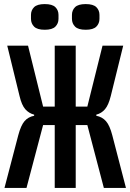

<svg xmlns="http://www.w3.org/2000/svg" viewBox="-20 -922 640 942"><path d="M248.5 0V-308.5H191.5L110 0H2L69.5 -258Q82.5 -307 100.5 -327.8Q118.5 -348.5 147.5 -354V-359.5Q122 -366 104.2 -386Q86.5 -406 76 -450.5L15.5 -698H117.5L191.5 -399H248.5V-698H351.5V-399H408.5L483 -698H584.5L523.5 -451Q512.5 -406.5 495.2 -386.2Q478 -366 452.5 -359.5V-354Q481.5 -348.5 500 -327.5Q518.5 -306.5 531 -258L598 0H489.5L408.5 -308.5H351.5V0ZM199.5 -776Q162.5 -776 147.2 -791.5Q132 -807 132 -829.5V-849Q132 -871.5 147.2 -886.8Q162.5 -902 199.5 -902Q236.5 -902 251.8 -886.8Q267 -871.5 267 -849V-829.5Q267 -807 251.8 -791.5Q236.5 -776 199.5 -776ZM400.5 -776Q363.5 -776 348.2 -791.5Q333 -807 333 -829.5V-849Q333 -871.5 348.2 -886.8Q363.5 -902 400.5 -902Q437.5 -902 452.8 -886.8Q468 -871.5 468 -849V-829.5Q468 -807 452.8 -791.5Q437.5 -776 400.5 -776Z"/></svg>

Font: Lilex Medium
Style: Regular
Weight: 500
Designer: Mike Abbink, Paul van der Laan, Pieter van Rosmalen, Mikhael Khrustik
Foundry: Mikhael Khrustik
Version: Version 1.100